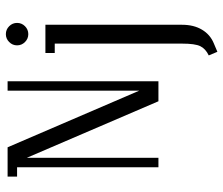

<svg xmlns="http://www.w3.org/2000/svg" viewBox="-73 -485 758 652"><g transform="rotate(-90 306.0 -159.0)"><path d="M443.8 170.9Q466.3 160.2 475.1 142.3Q483.9 124.5 483.9 80.1V-352.1H452.1V-383.8H547.9V80.1Q547.9 120.1 531.2 147.9Q514.6 175.8 484.9 188L456.1 200.2ZM489.3 -453.1Q478 -464.4 478 -480Q478 -495.6 489.3 -506.8Q500.5 -518.1 516.1 -518.1Q531.7 -518.1 543 -506.8Q554.2 -495.6 554.2 -480Q554.2 -464.4 543 -453.1Q531.7 -441.9 516.1 -441.9Q500.5 -441.9 489.3 -453.1ZM32.2 -480V-512.2H131.8L324.2 -64.9V-512.2H356V0H288.1L96.2 -446.8V0H64V-480Z"/></g></svg>

Font: Gawaa
Style: Regular
Weight: 400
Designer: T. Christopher White
Version: Version 1.0